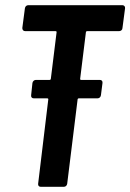

<svg xmlns="http://www.w3.org/2000/svg" viewBox="-20 -720 502 740"><path d="M452 -612 462 -688C463 -695 458 -700 452 -700H89C82 -700 77 -695 76 -688L66 -612C66 -605 70 -600 77 -600H194C197 -600 199 -598 198 -595L176 -417C176 -414 174 -412 171 -412H118C112 -412 106 -407 105 -400L100 -353C99 -346 103 -341 110 -341H162C165 -341 167 -339 166 -336L127 -12C126 -5 130 0 137 0H226C233 0 238 -5 239 -12L279 -336C279 -339 281 -341 284 -341H356C363 -341 368 -346 369 -353L375 -400C376 -407 372 -412 365 -412H293C290 -412 288 -414 289 -417L311 -595C311 -598 313 -600 316 -600H439C446 -600 452 -605 452 -612Z"/></svg>

Font: Barlow Condensed SemiBold
Style: Italic
Weight: 600
Width: 3
Italic angle: -7°
Designer: Jeremy Tribby
Foundry: Tribby Type
Version: Version 1.422;hotconv 1.0.109;makeotfexe 2.5.65596